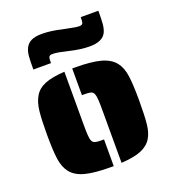

<svg xmlns="http://www.w3.org/2000/svg" viewBox="-137 -844 846 953"><g transform="rotate(-20 286.0 -367.5)"><path d="M342 -254Q342 -305 341 -322Q340 -346 335 -358.5Q330 -371 319 -374Q307 -377 286 -377H272V-518H286Q373 -518 422 -504.5Q471 -491 495 -460Q517 -432 523.5 -385.5Q530 -339 530 -254Q530 -175 525.5 -131.5Q521 -88 504 -60Q485 -29 447 -13.5Q409 2 342 6ZM77 -49Q55 -77 48.5 -123Q42 -169 42 -254Q42 -332 47 -376Q52 -420 69 -449Q87 -481 125 -496.5Q163 -512 230 -516V-254Q230 -203 231 -187Q232 -163 237 -151Q242 -139 254 -136Q264 -133 286 -133H300V8H286Q199 8 150 -5Q101 -18 77 -49ZM102 -691Q112 -711 132.5 -721Q153 -731 189 -731Q236 -731 294 -717Q308 -714 319.5 -712Q331 -710 340 -708Q363 -703 376 -703Q392 -703 395.5 -711Q399 -719 399 -743H492Q492 -698 490 -674Q488 -650 480 -632Q461 -591 392 -591Q345 -591 287 -605L241 -615Q222 -619 205 -619Q189 -619 185.5 -611.5Q182 -604 182 -579H89Q89 -625 91 -649Q93 -673 102 -691Z"/></g></svg>

Font: Saira Stencil One
Style: Regular
Weight: 400
Designer: Hector Gatti with collaboration of the Omnibus-Type team
Foundry: Omnibus-Type
Version: Version 1.004